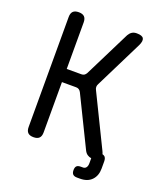

<svg xmlns="http://www.w3.org/2000/svg" viewBox="-158 -842 916 1083"><g transform="rotate(20 300.0 -300.0)"><path d="M126 10Q103 10 92 -1Q81 -12 81 -35V-695Q81 -718 92 -729Q103 -740 126 -740Q149 -740 160 -729Q171 -718 171 -695V-416H259Q269 -416 276 -420.5Q283 -425 288 -434L426 -711Q434 -725 445.5 -732.5Q457 -740 474 -740Q507 -740 515 -725.5Q523 -711 509 -682L367 -396Q362 -387 362 -378Q362 -369 367 -360L518 -51Q523 -41 525 -33Q533 -31 539 -26Q548 -17 548 2V45Q548 88 523 114Q498 140 453 140H435Q418 140 410 132Q402 124 402 107Q402 90 409.5 82.5Q417 75 434 75H448Q459 75 466 66Q473 57 473 40V10Q460 8 451 2Q439 -5 431 -21L285 -319Q280 -328 273 -332.5Q266 -337 256 -337H171V-35Q171 -12 160 -1Q149 10 126 10Z"/></g></svg>

Font: Maple Mono Normal
Style: Regular
Weight: 400
Monospace: yes
Designer: subframe7536
Version: Version 7.000